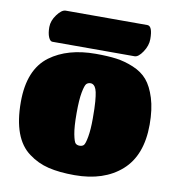

<svg xmlns="http://www.w3.org/2000/svg" viewBox="-86 -847 856 932"><g transform="rotate(10 342.5 -380.5)"><path d="M343 9Q268 9 214 -4Q160 -17 116 -50Q25 -116 25 -296Q25 -456 118 -525Q205 -589 343 -589Q402 -589 444 -583.5Q486 -578 529.5 -560Q573 -542 599.5 -511Q626 -480 643 -425.5Q660 -371 660 -296Q660 -144 574 -67.5Q488 9 343 9ZM365 -431Q356 -444 343.5 -444Q331 -444 323 -436.5Q315 -429 308 -392.5Q301 -356 301 -289Q301 -222 308 -186Q315 -150 322.5 -143Q330 -136 342.5 -136Q355 -136 362.5 -143Q370 -150 376.5 -186Q383 -222 383 -276.5Q383 -331 380.5 -360.5Q378 -390 374.5 -406Q371 -422 365 -431ZM530 -610H125Q114 -610 106 -628.5Q98 -647 98 -678Q98 -709 120.5 -739.5Q143 -770 163 -770H565Q591 -770 591 -705Q591 -673 570 -641.5Q549 -610 530 -610Z"/></g></svg>

Font: Titan One
Style: Regular
Weight: 400
Designer: Rodrigo Fuenzalida
Foundry: Rodrigo Fuenzalida
Version: Version 1.001